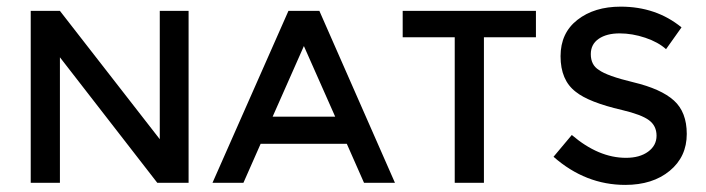

<svg xmlns="http://www.w3.org/2000/svg" viewBox="-20 -536 2069 563"><path d="M448.5 -504.1H533V0H441.2L155.7 -368V0H70.1V-504.1H155.7L448.5 -127.8Z M744.3 -114.4 693.8 0H603.1L825.8 -504.1H916.5L1138.1 0H1047.4L996.9 -114.4ZM962.9 -193.8 871.1 -401 779.4 -193.8Z M1399 -426.8V0H1313.4V-426.8H1160.8V-504.1H1551.5V-426.8Z M1712.4 -377.3Q1712.4 -345.4 1736.1 -330.9Q1759.8 -313.4 1837.1 -294.8Q1918.6 -275.3 1956.2 -241.2Q1993.8 -207.2 1993.8 -143.3Q1993.8 -76.3 1943.8 -35.1Q1893.8 6.2 1813.4 6.2Q1696.9 6.2 1603.1 -76.3L1656.7 -140.2Q1735.1 -73.2 1815.5 -73.2Q1855.7 -73.2 1880.4 -91.2Q1905.2 -109.3 1905.2 -138.1Q1905.2 -167 1883 -183.5Q1860.8 -200 1804.1 -213.4Q1706.2 -236.1 1668 -267Q1623.7 -301 1623.7 -371.1Q1623.7 -439.2 1673.2 -477.8Q1722.7 -516.5 1800 -516.5Q1904.1 -516.5 1978.4 -455.7L1933 -391.8Q1910.3 -412.4 1872.2 -425.3Q1834 -438.1 1796.9 -438.1Q1758.8 -438.1 1735.6 -422.2Q1712.4 -406.2 1712.4 -377.3Z"/></svg>

Font: NATS
Style: Regular
Weight: 400
Designer: Purushoth Kumar Guthula
Foundry: Silicon Andhra, USA.
Version: Version 1.0.4; ttfautohint (v1.2.25-373a) -l 7 -r 28 -G 50 -